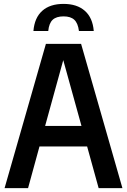

<svg xmlns="http://www.w3.org/2000/svg" viewBox="-20 -965 652 985"><path d="M486 0 427 -213.5H182.5L124 0H3.5L215.5 -740H396L608 0ZM211.5 -319H398L304.5 -656.5ZM306 -945Q375 -945 415.2 -909.5Q455.5 -874 461 -806H385Q380 -846 361.2 -863.5Q342.5 -881 306 -881Q269 -881 250.2 -863.5Q231.5 -846 227.5 -806H151.5Q157 -874 196.8 -909.5Q236.5 -945 306 -945Z"/></svg>

Font: Encode Sans Condensed SemiBold
Style: Regular
Weight: 600
Width: 3
Designer: Multiple Designers
Foundry: Impallari Type
Version: Version 2.000